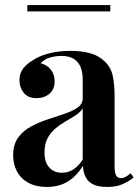

<svg xmlns="http://www.w3.org/2000/svg" viewBox="-20 -732 551 759"><path d="M165 7Q122 7 92 -9.5Q62 -26 47 -54.5Q32 -83 32 -118Q32 -161 52 -188.5Q72 -216 103.5 -232.5Q135 -249 170 -260.5Q205 -272 236 -282.5Q267 -293 287 -307Q307 -321 307 -344V-417Q307 -449 297.5 -469.5Q288 -490 269.5 -500.5Q251 -511 223 -511Q202 -511 179 -505Q156 -499 141 -482Q167 -475 181.5 -456Q196 -437 196 -410Q196 -379 175.5 -361.5Q155 -344 124 -344Q91 -344 74 -365Q57 -386 57 -414Q57 -442 71 -460.5Q85 -479 110 -494Q135 -511 174 -521Q213 -531 259 -531Q303 -531 337 -521.5Q371 -512 395 -488Q419 -465 426 -431Q433 -397 433 -348V-74Q433 -49 439 -38.5Q445 -28 458 -28Q468 -28 477 -33Q486 -38 497 -47L508 -30Q486 -13 462 -3Q438 7 404 7Q369 7 348.5 -3Q328 -13 318.5 -32Q309 -51 308 -77Q284 -37 249 -15Q214 7 165 7ZM225 -49Q249 -49 269.5 -62Q290 -75 307 -101V-303Q297 -288 278.5 -276Q260 -264 239 -252Q218 -240 199.5 -224.5Q181 -209 168.5 -186.5Q156 -164 156 -129Q156 -90 175 -69.5Q194 -49 225 -49ZM416 -712V-687H88V-712Z"/></svg>

Font: Playfair Display SemiBold
Style: Regular
Weight: 600
Designer: Claus Eggers Sørensen
Foundry: Claus Eggers Sørensen
Version: Version 1.203